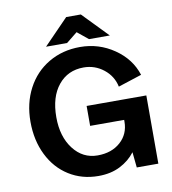

<svg xmlns="http://www.w3.org/2000/svg" viewBox="-95 -968 951 1061"><g transform="rotate(-10 380.5 -438.0)"><path d="M394 -710Q499.5 -710 585.2 -651.1Q670.9 -592.3 700.2 -500L567.9 -457Q555.2 -517.6 506.1 -556.4Q457 -595.2 394 -595.2Q305.2 -595.2 251.7 -529.5Q198.2 -463.9 198.2 -350.1Q198.2 -241.2 251.2 -172.1Q304.2 -103 387.2 -103Q465.8 -103 515.4 -147.2Q564.9 -191.4 564.9 -261.2V-271H374V-382.8H709V0H587.9L579.1 -86.9Q546.4 -43.5 494.1 -16.8Q441.9 9.8 372.1 9.8Q279.8 9.8 207 -35.9Q134.3 -81.5 93.8 -163.8Q53.2 -246.1 53.2 -350.1Q53.2 -454.1 96.4 -536.1Q139.6 -618.2 217.5 -664.1Q295.4 -710 394 -710ZM348.1 -886.2H430.2L567.9 -744.1H451.2L390.1 -793.9L328.1 -744.1H210Z"/></g></svg>

Font: LT Superior
Style: Bold
Weight: 400
Designer: Daniel Lyons
Foundry: LyonsType
Version: Version 1.000